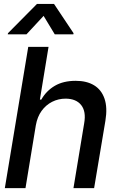

<svg xmlns="http://www.w3.org/2000/svg" viewBox="-20 -969 601 989"><path d="M164.6 -323.7 111.3 0H4.9L125.5 -727.5H230L185.5 -456.1H192.9Q218.3 -501 262.2 -526.9Q306.2 -552.7 370.1 -552.7Q426.3 -552.7 464.4 -529.8Q502.4 -506.8 518.3 -460.9Q534.2 -415 522.9 -346.7L464.8 0H358.4L413.6 -334Q424.3 -394.5 398.4 -427.5Q372.6 -460.4 318.4 -460.9Q280.8 -460.9 248.5 -444.6Q216.3 -428.2 194.3 -397.9Q172.4 -367.7 164.6 -323.7ZM262.2 -792 204.6 -887.2 116.2 -792H20L21 -797.9L170.4 -948.7H258.3L358.9 -797.9L357.9 -792Z"/></svg>

Font: Inter Tight Medium
Style: Italic
Weight: 500
Italic angle: -9.39999°
Designer: Rasmus Andersson
Foundry: rsms
Version: Version 3.004